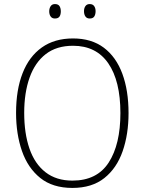

<svg xmlns="http://www.w3.org/2000/svg" viewBox="-20 -914 711 944"><path d="M612 -358Q612 -254 583 -170.5Q554 -87 493 -38.5Q432 10 336 10Q239 10 178 -39Q117 -88 88 -171.5Q59 -255 59 -359Q59 -472 91 -554Q123 -636 185.5 -680.5Q248 -725 339 -725Q430 -725 490.5 -679.5Q551 -634 581.5 -551.5Q612 -469 612 -358ZM99 -359Q99 -258 125 -183Q151 -108 204 -67Q257 -26 336 -26Q457 -26 514.5 -115Q572 -204 572 -358Q572 -516 512.5 -602.5Q453 -689 339 -689Q258 -689 205 -648Q152 -607 125.5 -532.5Q99 -458 99 -359ZM222 -858Q222 -873 229 -883.5Q236 -894 250 -894Q266 -894 272.5 -884Q279 -874 279 -858Q279 -842 272.5 -832.5Q266 -823 250 -823Q236 -823 229 -833Q222 -843 222 -858ZM393 -859Q393 -874 400 -884Q407 -894 421 -894Q436 -894 443 -884Q450 -874 450 -859Q450 -843 443.5 -833Q437 -823 421 -823Q407 -823 400 -833Q393 -843 393 -859Z"/></svg>

Font: Noto Sans Hebrew SemiCondensed ExtraLight
Style: Regular
Weight: 200
Width: 4
Designer: Monotype Design Team
Foundry: Monotype Imaging Inc.
Version: Version 2.004; ttfautohint (v1.8.4.7-5d5b)